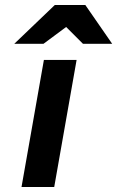

<svg xmlns="http://www.w3.org/2000/svg" viewBox="-20 -752 471 772"><path d="M66.5 0 156.5 -511H288L198 0ZM37.5 -576 200.5 -732H323L431 -576H313.5L246 -643.5L155 -576Z"/></svg>

Font: Overpass ExtraBold
Style: Italic
Weight: 800
Italic angle: -10°
Designer: Delve Withrington, Dave Bailey, Thomas Jockin
Foundry: Delve Fonts LLC
Version: Version 4.000